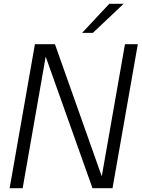

<svg xmlns="http://www.w3.org/2000/svg" viewBox="-20 -997 750 1017"><path d="M100 0H31L165 -763H271L519 -63L642 -763H710L576 0H470L222 -697ZM472 -823H415L559 -977H635Z"/></svg>

Font: Open Sauce One Light Italic
Style: Regular
Weight: 300
Italic angle: -10°
Designer: Alfredo Marco Pradil
Foundry: Creative Sauce Fz LLC
Version: Version 1.477